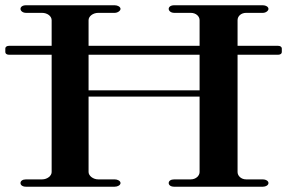

<svg xmlns="http://www.w3.org/2000/svg" viewBox="-27 -706 1086 726"><path d="M727.7 -364.4H307.9V-499H727.7ZM1024.8 -532.7H871.3V-629.7C871.3 -644.6 884.2 -657.4 904 -657.4H967.3C978.2 -657.4 988.1 -665.3 988.1 -672.3C988.1 -680.2 978.2 -686.1 967.3 -686.1H631.7C618.8 -686.1 610.9 -680.2 610.9 -672.3C610.9 -665.3 618.8 -657.4 631.7 -657.4H694.1C713.9 -657.4 727.7 -644.6 727.7 -629.7V-532.7H307.9V-629.7C307.9 -644.6 324.8 -657.4 344.6 -657.4H406.9C417.8 -657.4 428.7 -665.3 428.7 -672.3C428.7 -680.2 417.8 -686.1 406.9 -686.1H71.3C58.4 -686.1 50.5 -680.2 50.5 -672.3C50.5 -665.3 58.4 -657.4 71.3 -657.4H131.7C152.5 -657.4 168.3 -644.6 168.3 -629.7V-532.7H6.9C-1 -532.7 -6.9 -528.7 -6.9 -522.8V-508.9C-6.9 -503 -1 -499 6.9 -499H168.3V-55.4C168.3 -41.6 152.5 -27.7 131.7 -27.7H71.3C58.4 -27.7 50.5 -21.8 50.5 -13.9C50.5 -5.9 58.4 0 71.3 0H406.9C417.8 0 428.7 -5.9 428.7 -13.9C428.7 -21.8 417.8 -27.7 406.9 -27.7H344.6C324.8 -27.7 307.9 -41.6 307.9 -55.4V-340.6H727.7V-55.4C727.7 -41.6 713.9 -27.7 694.1 -27.7H631.7C618.8 -27.7 610.9 -21.8 610.9 -13.9C610.9 -5.9 618.8 0 631.7 0H967.3C978.2 0 988.1 -5.9 988.1 -13.9C988.1 -21.8 978.2 -27.7 967.3 -27.7H904C884.2 -27.7 871.3 -41.6 871.3 -55.4V-499H1024.8C1032.7 -499 1038.6 -503 1038.6 -508.9V-522.8C1038.6 -528.7 1032.7 -532.7 1024.8 -532.7Z"/></svg>

Font: Biblismive
Style: Regular
Weight: 400
Designer: Susan Drake
Foundry: Susan Drake
Version: Version 1.0; ttfautohint (v1.8.4.7-5d5b)